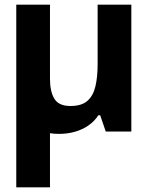

<svg xmlns="http://www.w3.org/2000/svg" viewBox="-20 -566 640 826"><path d="M50 240V-227H195V240ZM234 10Q147 10 98.5 -41.5Q50 -93 50 -190V-546H195V-227Q195 -172 214 -141Q233 -110 283 -110Q331 -110 356 -132Q381 -154 390.5 -194.5Q400 -235 400 -289V-546H545V0H435L411 -70H403Q387 -45 361.5 -27Q336 -9 303.5 0.5Q271 10 234 10Z"/></svg>

Font: Noto Sans Mono
Style: Bold
Weight: 700
Designer: Monotype Design Team
Foundry: Monotype Imaging Inc.
Version: Version 2.014